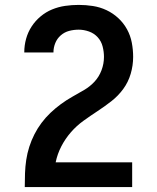

<svg xmlns="http://www.w3.org/2000/svg" viewBox="-20 -763 640 783"><path d="M81 0V-1Q81 -29 82 -56.5Q83 -84 87 -111Q91 -138 99.5 -164.5Q108 -191 120.5 -215.5Q133 -240 149.5 -262Q166 -284 186 -303Q206 -322 228.5 -338.5Q251 -355 275 -368.5Q299 -382 323 -396Q347 -410 365.5 -430Q384 -450 394 -476.5Q404 -503 404 -531Q404 -552 398.5 -573.5Q393 -595 378.5 -611Q364 -627 343 -634.5Q322 -642 301 -642Q281 -642 262 -637Q243 -632 228 -619Q213 -606 205.5 -587.5Q198 -569 198 -550Q198 -549 198 -549Q198 -549 198 -549H79Q79 -549 79 -549.5Q79 -550 79 -550Q79 -578 86.5 -605Q94 -632 109 -655Q124 -678 145.5 -696Q167 -714 192.5 -724.5Q218 -735 245.5 -739Q273 -743 301 -743Q330 -743 359 -738.5Q388 -734 414.5 -721.5Q441 -709 462.5 -689Q484 -669 498 -643.5Q512 -618 517.5 -589Q523 -560 523 -531Q523 -496 513 -462Q503 -428 482.5 -400Q462 -372 434.5 -350.5Q407 -329 378 -310Q349 -291 320.5 -270.5Q292 -250 269 -223.5Q246 -197 230 -166Q214 -135 207 -101H519V0Z"/></svg>

Font: Iosevka Custom Extended
Style: Bold
Weight: 700
Width: 7
Monospace: yes
Designer: Belleve Invis
Foundry: Belleve Invis
Version: Version 11.2.4; ttfautohint (v1.8.4)